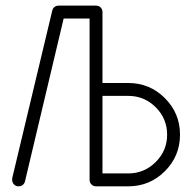

<svg xmlns="http://www.w3.org/2000/svg" viewBox="-20 -656 685 676"><path d="M22.9 -22.9Q22.9 -26.4 22.9 -28.3L164.1 -619.1Q166 -627 172.1 -631.6Q178.2 -636.2 186.5 -636.2H318.4Q328.1 -636.2 334.5 -629.6Q340.8 -623 340.8 -613.8V-363.8H431.6Q507.3 -363.8 560.5 -310.5Q613.8 -257.3 613.8 -181.9Q613.8 -106.4 560.5 -53.2Q507.3 0 431.6 0H318.4Q308.6 0 302 -6.6Q295.4 -13.2 295.4 -22.9V-590.8H204.1L67.9 -17.1Q65.9 -9.3 59.8 -4.6Q53.7 0 45.4 0Q35.6 0 29.3 -6.6Q22.9 -13.2 22.9 -22.9ZM340.8 -45.4H431.6Q487.8 -45.4 528.1 -85.4Q568.4 -125.5 568.4 -181.9Q568.4 -238.3 528.3 -278.3Q488.3 -318.4 431.6 -318.4H340.8Z"/></svg>

Font: OpenGost Type A TT
Style: Regular
Weight: 400
Version: Version 0.3